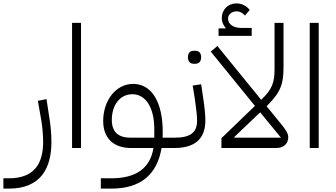

<svg xmlns="http://www.w3.org/2000/svg" viewBox="-84 -875 1985 1135"><path d="M-64 240H-32C157 240 220 119 220 -36C220 -84 215 -138 206 -190L191 -289L140 -279L161 -158C167 -121 171 -74 171 -37C171 86 124 179 -32 179H-64Z M342 0H395V-740H342Z M512 240H574C747 240 845 157 871 0H910L926 -16V-61H877C878 -71 878 -82 878 -94C878 -273 812 -379 703 -379C600 -379 526 -280 526 -160C526 -59 586 0 692 0H823C805 116 724 179 574 179H512ZM577 -166C577 -254 625 -318 699 -318C779 -318 828 -236 828 -114V-61H689C614 -61 577 -96 577 -166Z M1062 -498H1070C1091 -498 1105 -510 1105 -537C1105 -563 1091 -575 1070 -575H1062C1041 -575 1027 -563 1027 -537C1027 -510 1041 -498 1062 -498ZM910 0H945C1067 0 1130 -53 1130 -163C1130 -195 1126 -236 1117 -297L1105 -377L1055 -369L1068 -289C1077 -227 1081 -189 1081 -162C1081 -89 1039 -61 945 -61H926L910 -45Z M1208 -663H1404V-710H1341C1295 -710 1264 -732 1264 -765C1264 -789 1286 -808 1314 -808C1334 -808 1352 -798 1364 -783L1392 -816C1375 -840 1343 -855 1314 -855C1264 -855 1227 -818 1227 -768C1227 -747 1236 -725 1250 -710L1249 -707H1208ZM1225 0H1550C1597 0 1620 -31 1620 -63C1620 -88 1604 -110 1572 -149L1492 -247L1497 -252C1577 -332 1592 -381 1592 -478V-740H1539V-466C1539 -388 1525 -347 1462 -287L1460 -285L1201 -603L1162 -570L1423 -249L1225 -58ZM1577 -61H1302L1301 -65L1454 -211Z M1747 0H1800V-740H1747Z"/></svg>

Font: IBM Plex Arabic Light
Style: Regular
Weight: 300
Designer: Mike Abbink, Paul van der Laan, Pieter van Rosmalen, Wael Morcos, Khajak Apelian
Foundry: Bold Monday
Version: Version 1.0